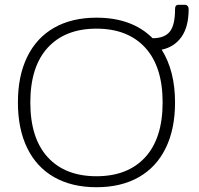

<svg xmlns="http://www.w3.org/2000/svg" viewBox="-20 -769 835 804"><path d="M55 -340Q55 -451 94 -531Q133 -611 207 -653Q281 -695 384 -695Q533 -695 619 -609Q669 -609 691 -636.5Q713 -664 713 -730Q713 -740 716.5 -744.5Q720 -749 730 -749H754Q761 -749 765.5 -744Q770 -739 770 -731Q770 -657 740 -614.5Q710 -572 657 -561Q713 -472 713 -340Q713 -229 674 -149Q635 -69 561 -27Q487 15 384 15Q281 15 207 -27Q133 -69 94 -149Q55 -229 55 -340ZM661 -340Q661 -490 588 -569.5Q515 -649 384 -649Q253 -649 180 -569.5Q107 -490 107 -340Q107 -190 180 -110.5Q253 -31 384 -31Q515 -31 588 -110.5Q661 -190 661 -340Z"/></svg>

Font: Mitr ExtraLight
Style: Regular
Weight: 250
Designer: Thanarat Vachiruckul
Foundry: Cadson Demak Co.,Ltd.
Version: Version 1.000